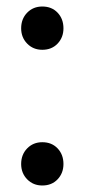

<svg xmlns="http://www.w3.org/2000/svg" viewBox="-20 -560 260 590"><path d="M110 -407Q82 -407 63.5 -426Q45 -445 45 -473Q45 -502 63.5 -521Q82 -540 110 -540Q139 -540 157 -521Q175 -502 175 -473Q175 -445 157 -426Q139 -407 110 -407ZM110 10Q82 10 63.5 -9Q45 -28 45 -56Q45 -85 63.5 -104Q82 -123 110 -123Q139 -123 157 -104Q175 -85 175 -56Q175 -28 157 -9Q139 10 110 10Z"/></svg>

Font: Radio Canada Big
Style: Regular
Weight: 400
Designer: Étienne Aubert Bonn
Foundry: Coppers and Brasses
Version: Version 1.001